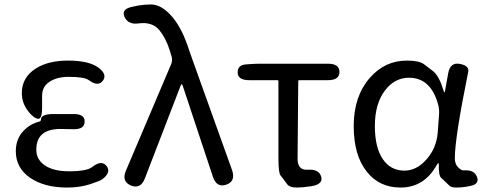

<svg xmlns="http://www.w3.org/2000/svg" viewBox="-20 -829 2182 862"><path d="M281 13Q179 13 115 -31Q51 -75 51 -150Q51 -205 85 -241Q114 -272 156 -283Q164 -285 164 -293Q164 -316 216 -317H308Q361 -318 360 -283Q360 -247 307 -249H303Q277 -250 251 -250Q143 -250 143 -157Q143 -112 182 -86Q221 -60 290 -60Q371 -60 395 -80Q436 -112 458 -84Q481 -56 439 -24Q430 -17 384.5 -2Q339 13 281 13ZM169 -346Q169 -288 146 -296.5Q123 -305 100.5 -338Q78 -371 78 -411Q78 -481 140 -521Q196 -557 285 -557Q378 -557 421 -526Q463 -495 442 -467Q421 -438 379 -469Q359 -484 288 -484Q236 -484 202.5 -462Q169 -440 169 -399Z M630 -27Q611 21 568 4Q525 -14 545 -62L748 -540Q755 -556 751 -573Q749 -579 742 -603Q725 -657 696 -693Q664 -732 603 -724Q556 -717 539 -753Q523 -789 576 -799L600 -804Q629 -809 658 -809Q707 -809 756 -750Q800 -697 831 -598Q839 -574 848 -550L1022 -65Q1039 -15 996 0Q953 15 936 -35L801 -442Q798 -451 796 -451Q794 -451 790 -442Z M1369 8Q1341 13 1312 13Q1281 13 1270 -1Q1255 -22 1239 -42Q1230 -54 1230 -122V-464Q1230 -469 1225 -469H1099Q1048 -469 1047 -503Q1046 -538 1086 -540L1099 -541Q1126 -543 1153 -543H1452Q1504 -543 1504 -506Q1504 -469 1452 -469H1324Q1319 -469 1319 -464L1316 -116Q1316 -63 1363 -67Q1412 -70 1422 -36Q1432 -2 1378 7Z M1778 13Q1683 13 1627 -58Q1568 -131 1568 -263.5Q1568 -396 1640 -479Q1708 -557 1806 -557Q1862 -557 1883 -541Q1904 -525 1925 -509Q1952 -487 1971 -423Q1974 -414 1975.5 -414Q1977 -414 1978 -421L1992 -499Q2001 -551 2045 -542Q2088 -534 2082 -506Q2022 -210 2022 -119Q2022 -92 2037 -77.5Q2052 -63 2061 -64Q2108 -68 2121 -36Q2134 -4 2095 5L2086 7Q2057 13 2027 13Q2006 13 1997 4Q1979 -14 1960 -31Q1949 -42 1950 -92Q1950 -97 1948 -97Q1946 -97 1940 -87Q1884 13 1778 13ZM1796 -63Q1850 -63 1894.5 -113Q1939 -163 1945 -232L1951 -313Q1953 -335 1948 -356Q1916 -480 1816 -480Q1753 -480 1710 -425Q1663 -365 1663 -263Q1663 -168 1698 -115.5Q1733 -63 1796 -63Z"/></svg>

Font: Resource Han Rounded CN
Style: Regular
Weight: 400
Designer: Cyano Hao (round all glyphs); Ryoko NISHIZUKA  (kana, bopomofo & ideographs); Paul D. Hunt (Latin, Greek & Cyrillic); Sa
Foundry: Cyano Hao
Version: 0.990